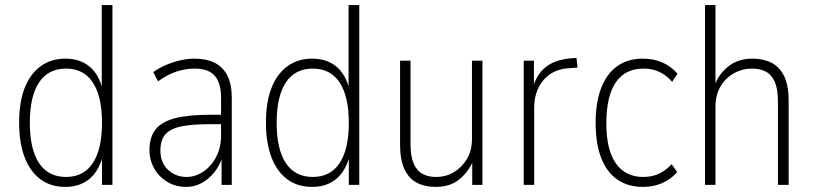

<svg xmlns="http://www.w3.org/2000/svg" viewBox="-20 -725 3192 753"><path d="M236 8Q179 8 138.5 -22Q98 -52 76.5 -108.5Q55 -165 55 -244Q55 -324 76.5 -379.5Q98 -435 139 -465Q180 -495 236 -495Q293 -495 330.5 -464.5Q368 -434 383 -372H379V-705H421V0H380V-116H384Q368 -54 330.5 -23Q293 8 236 8ZM239 -31Q308 -31 344 -85.5Q380 -140 380 -243Q380 -347 344 -401.5Q308 -456 239 -456Q169 -456 133 -401.5Q97 -347 97 -243Q97 -140 133 -85.5Q169 -31 239 -31Z M710 8Q667 8 634 -13Q601 -34 583.5 -66.5Q566 -99 566 -135Q566 -188 591 -218.5Q616 -249 669 -262Q722 -275 806 -275H857V-238H808Q752 -238 713.5 -233Q675 -228 652.5 -216.5Q630 -205 619.5 -185Q609 -165 609 -135Q609 -87 639 -59Q669 -31 712 -31Q746 -31 777.5 -52Q809 -73 828 -110Q847 -147 847 -194V-340Q847 -400 822 -428Q797 -456 743 -456Q708 -456 672.5 -444.5Q637 -433 600 -406L581 -442Q604 -459 631.5 -470.5Q659 -482 687.5 -488.5Q716 -495 743 -495Q790 -495 822.5 -478.5Q855 -462 872 -428Q889 -394 889 -341V0H849V-110H853Q842 -77 821 -50Q800 -23 771.5 -7.5Q743 8 710 8Z M1204 8Q1147 8 1106.5 -22Q1066 -52 1044.5 -108.5Q1023 -165 1023 -244Q1023 -324 1044.5 -379.5Q1066 -435 1107 -465Q1148 -495 1204 -495Q1261 -495 1298.5 -464.5Q1336 -434 1351 -372H1347V-705H1389V0H1348V-116H1352Q1336 -54 1298.5 -23Q1261 8 1204 8ZM1207 -31Q1276 -31 1312 -85.5Q1348 -140 1348 -243Q1348 -347 1312 -401.5Q1276 -456 1207 -456Q1137 -456 1101 -401.5Q1065 -347 1065 -243Q1065 -140 1101 -85.5Q1137 -31 1207 -31Z M1689 8Q1647 8 1615.5 -8Q1584 -24 1566.5 -61Q1549 -98 1549 -158V-487H1590V-161Q1590 -113 1602 -84.5Q1614 -56 1636.5 -43.5Q1659 -31 1690 -31Q1729 -31 1760.5 -50Q1792 -69 1811.5 -102Q1831 -135 1831 -180V-487H1872V0H1832V-95H1836Q1818 -52 1782 -22Q1746 8 1689 8Z M2034 0V-487H2074V-385H2071Q2086 -435 2121 -462.5Q2156 -490 2215 -496L2241 -498L2245 -460L2204 -457Q2144 -451 2109.5 -408.5Q2075 -366 2075 -301V0Z M2502 8Q2443 8 2401.5 -20.5Q2360 -49 2338 -105Q2316 -161 2316 -243Q2316 -324 2338 -380.5Q2360 -437 2401.5 -466Q2443 -495 2501 -495Q2543 -495 2577.5 -480Q2612 -465 2637 -436L2616 -404Q2595 -429 2567 -442.5Q2539 -456 2504 -456Q2432 -456 2395 -402Q2358 -348 2358 -241Q2358 -137 2395.5 -84Q2433 -31 2502 -31Q2539 -31 2566 -44.5Q2593 -58 2614 -81L2636 -50Q2611 -22 2577 -7Q2543 8 2502 8Z M2745 0V-705H2786V-391H2783Q2799 -435 2837 -465Q2875 -495 2931 -495Q2974 -495 3005.5 -479Q3037 -463 3055 -427Q3073 -391 3073 -329V0H3031V-326Q3031 -375 3019 -403Q3007 -431 2984.5 -443.5Q2962 -456 2930 -456Q2891 -456 2858 -437.5Q2825 -419 2805.5 -385.5Q2786 -352 2786 -307V0Z"/></svg>

Font: Nunito Sans 10pt Condensed ExtraLight
Style: Regular
Weight: 250
Width: 3
Designer: Vernon Adams
Foundry: Vernon Adams
Version: Version 3.101;gftools[0.9.27]